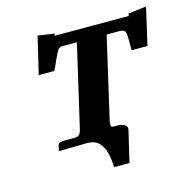

<svg xmlns="http://www.w3.org/2000/svg" viewBox="-88 -535 731 737"><g transform="rotate(-15 277.5 -166.0)"><path d="M311 -79Q305 -57 305 -46Q305 -35 314 -35H331Q345 -35 356.5 -29.5Q368 -24 368 -14V-11L338 116H277Q277 107 275 88Q273 69 266.5 48.5Q260 28 244.5 14Q229 0 200 0H198Q176 0 143.5 1Q111 2 88 2L94 -23Q97 -32 124 -32H164Q176 -33 181.5 -42Q187 -51 192 -77L263 -384H209Q194 -384 188 -376Q182 -368 168 -337Q165 -330 160.5 -320Q156 -310 151 -300H89L124 -448L190 -438L186 -430H482Q482 -430 482 -432.5Q482 -435 483 -439L555 -448L521 -300H458V-343Q458 -367 453.5 -375Q449 -383 430 -383H381Z"/></g></svg>

Font: Libertinus Serif SemiBold
Style: Italic
Weight: 600
Italic angle: -11.5°
Designer: Philipp H. Poll, Khaled Hosny
Foundry: Caleb Maclennan
Version: Version 7.051;RELEASE